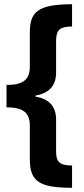

<svg xmlns="http://www.w3.org/2000/svg" viewBox="-20 -735 401 914"><path d="M323 159V53C261 52 247 35 247 -17V-166C247 -225 217 -264 149 -275V-280C217 -292 247 -330 247 -389V-540C247 -596 268 -608 323 -609V-715C158 -714 122 -678 122 -579V-419C122 -358 93 -330 11 -331V-224C95 -224 122 -195 122 -136V23C122 128 166 159 323 159Z"/></svg>

Font: Noto Sans Gujarati UI Condensed
Style: Bold
Weight: 700
Width: 3
Designer: Jelle Bosma - Monotype Design Team, Universal Thirst
Foundry: Monotype Imaging Inc.
Version: Version 2.106